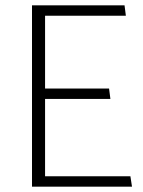

<svg xmlns="http://www.w3.org/2000/svg" viewBox="-20 -700 535 720"><path d="M475 0 469 -39H149V-329H394L389 -368H149V-641H452L447 -680H100V0Z"/></svg>

Font: Catamaran Thin Thin
Style: Regular
Weight: 250
Version: Version 2.000